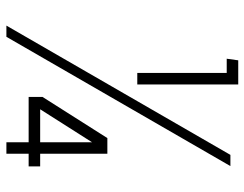

<svg xmlns="http://www.w3.org/2000/svg" viewBox="-102 -662 764 600"><g transform="rotate(90 280.0 -362.0)"><path d="M208 -688.5H163.5L168.5 -724.5H244V-409H208ZM464 -700H499L95 0H60ZM424.5 -69.5H283V-113L411.5 -315.5H460.5V-105.5H500V-69.5H460.5V0H424.5ZM424.5 -105.5V-267.5L321.5 -105.5Z"/></g></svg>

Font: Urbanist
Style: Regular
Weight: 400
Designer: Corey Hu
Foundry: Corey Hu
Version: Version 1.2; befe77262ef67d88f1d94aa3d2e49ef1327b4483